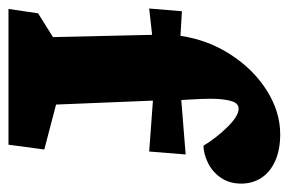

<svg xmlns="http://www.w3.org/2000/svg" viewBox="-140 -547 681 453"><g transform="rotate(90 200.5 -320.5)"><path d="M0.5 -409.2 -5.9 -332 56.2 -338.9 61.5 -105 5.4 -69.8 -4.9 0H315.4L326.7 -84.5L220.7 -112.3L211.4 -340.8L331.5 -332L338.4 -418L210 -407.7L209 -424.8Q207 -458 207 -476.1Q207 -506.8 212.2 -524.9Q217.3 -543 230.5 -543Q247.1 -543 272.2 -518.1Q297.4 -493.2 317.9 -460Q336.9 -460.4 357.9 -470.5Q378.9 -480.5 393.1 -500.7Q407.2 -521 407.2 -549.3Q407.2 -575.7 393.8 -596.4Q380.4 -617.2 354 -629.2Q327.6 -641.1 290.5 -641.1Q237.8 -641.1 187.7 -609.6Q137.7 -578.1 102.8 -524.2Q67.9 -470.2 58.6 -405.8Z"/></g></svg>

Font: Neuton ExtraBold
Style: Regular
Weight: 800
Designer: Brian M Zick
Foundry: Brian M Zick
Version: Version 1.560